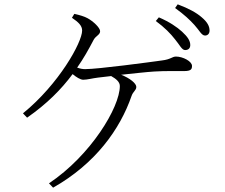

<svg xmlns="http://www.w3.org/2000/svg" viewBox="-20 -823 1040 886"><path d="M788 -641C809 -616 819 -592 834 -592C849 -592 858 -600 858 -615C858 -635 846 -653 820 -677C797 -698 762 -722 713 -743L699 -726C740 -696 767 -668 788 -641ZM877 -708C900 -683 910 -659 926 -659C938 -659 947 -667 947 -682C947 -702 937 -721 911 -743C887 -764 851 -784 800 -803L788 -786C831 -755 855 -732 877 -708ZM225 43C421 -68 534 -227 587 -380C594 -401 609 -406 609 -422C609 -438 580 -462 539 -478C597 -484 658 -491 692 -493C738 -496 801 -495 829 -495C862 -495 866 -504 866 -519C866 -540 824 -562 792 -562C774 -562 769 -549 727 -544C670 -536 432 -504 373 -504C361 -504 350 -506 336 -511C365 -552 389 -595 412 -639C422 -658 442 -662 442 -679C442 -695 410 -725 384 -739C370 -747 346 -754 323 -759L312 -741C343 -720 359 -704 359 -682C359 -628 252 -435 86 -300L105 -280C197 -344 263 -411 315 -481C332 -467 351 -455 364 -455C383 -455 407 -462 433 -465L493 -472C516 -459 533 -445 533 -426C533 -328 399 -106 206 23Z"/></svg>

Font: Noto Serif CJK SC Light
Style: Regular
Weight: 300
Designer: Ryoko NISHIZUKA 西塚涼子 (kana & ideographs); Frank Grießhammer (Latin, Greek & Cyrillic); Wenlong ZHANG 张文龙 (bopomofo); San
Foundry: Adobe
Version: Version 2.001;hotconv 1.1.0;makeotfexe 2.6.0